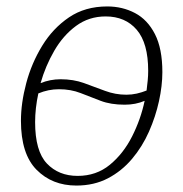

<svg xmlns="http://www.w3.org/2000/svg" viewBox="-20 -566 569 596"><path d="M217 10Q142 10 93.5 -39Q45 -88 45 -191Q45 -246 61.5 -308Q78 -370 111 -424Q144 -478 194 -512Q244 -546 313 -546Q360 -546 399 -525.5Q438 -505 461 -460Q484 -415 484 -342Q484 -300 473.5 -252Q463 -204 442.5 -157.5Q422 -111 390 -73Q358 -35 315 -12.5Q272 10 217 10ZM372 -272Q389 -272 404.5 -275.5Q420 -279 435 -285Q437 -301 438.5 -316Q440 -331 440 -346Q440 -432 404.5 -473.5Q369 -515 308 -515Q256 -515 216 -485.5Q176 -456 148.5 -408.5Q121 -361 106 -308Q136 -320 168 -320Q208 -320 241 -308Q274 -296 306 -284Q338 -272 372 -272ZM221 -20Q279 -20 321 -54.5Q363 -89 390 -142.5Q417 -196 429 -253Q401 -241 367 -241Q324 -241 292.5 -253Q261 -265 230.5 -277Q200 -289 163 -289Q130 -289 99 -276Q94 -253 91.5 -230.5Q89 -208 89 -187Q89 -97 125.5 -58.5Q162 -20 221 -20Z"/></svg>

Font: Noto Serif ExtraLight
Style: Italic
Weight: 200
Italic angle: -12°
Designer: Monotype Design Team
Foundry: Monotype Imaging Inc.
Version: Version 2.014; ttfautohint (v1.8.4.7-5d5b)